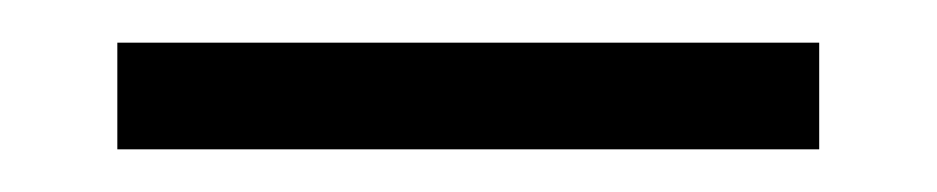

<svg xmlns="http://www.w3.org/2000/svg" viewBox="-20 -283 439 90"><path d="M35 -263H364V-213H35Z"/></svg>

Font: RL Madena Variable
Style: Regular
Weight: 400
Designer: I Kadek Wantara Putra
Foundry: Roughlines ID
Version: Version 1.000;Glyphs 3.1.2 (3151)